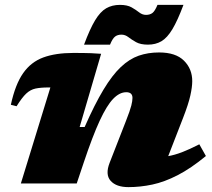

<svg xmlns="http://www.w3.org/2000/svg" viewBox="-20 -752 868 787"><path d="M48 -316.5 24.5 -322.5Q42.5 -406 74.8 -452Q107 -498 157.5 -516.5Q208 -535 280 -535Q303 -535 319.5 -534.8Q336 -534.5 353.2 -534Q370.5 -533.5 394.5 -531.5L306.5 -231.5H327Q368 -324.5 404 -384.2Q440 -444 475.2 -477.2Q510.5 -510.5 548.8 -523.8Q587 -537 632 -537Q700.5 -537 734.2 -503.2Q768 -469.5 768 -419.5Q768 -395.5 760.2 -360.5Q752.5 -325.5 730.5 -269L669.5 -112Q695.5 -116.5 725.8 -128Q756 -139.5 797 -160.5L824 -112.5Q762 -61.5 708 -33.8Q654 -6 604.5 4.5Q555 15 506.5 15Q456.5 15 433.5 -10.8Q410.5 -36.5 429.5 -85L496 -255.5Q513.5 -300 518.2 -319.2Q523 -338.5 523 -350.5Q523 -374 497.5 -374Q470 -374 443.8 -346.8Q417.5 -319.5 388.5 -256.8Q359.5 -194 323.5 -86.5L294.5 0H65.5L186.5 -393.5H179Q146.5 -393.5 125.5 -389Q104.5 -384.5 87.2 -368.2Q70 -352 48 -316.5ZM732 -732Q708 -668 686.8 -632.5Q665.5 -597 641.8 -583Q618 -569 586.5 -569Q556 -569 537.8 -579.2Q519.5 -589.5 506.2 -599.8Q493 -610 478 -610Q462 -610 451.8 -602.2Q441.5 -594.5 431 -569H324.5Q348.5 -633.5 369.8 -668.8Q391 -704 415.2 -718Q439.5 -732 471.5 -732Q501.5 -732 519.5 -721.8Q537.5 -711.5 550.5 -701.2Q563.5 -691 578.5 -691Q594.5 -691 604.8 -698.8Q615 -706.5 625.5 -732Z"/></svg>

Font: Newsreader Caption ExtraBold
Style: Italic
Weight: 800
Italic angle: -17°
Designer: Hugues Gentile
Foundry: Production Type
Version: Version 1.001